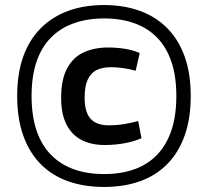

<svg xmlns="http://www.w3.org/2000/svg" viewBox="-20 -730 823 760"><path d="M392 -41Q459 -41 512 -60Q565 -79 602 -117.5Q639 -156 658.5 -214Q678 -272 678 -350Q678 -428 658.5 -485.5Q639 -543 602 -581Q565 -619 512 -638Q459 -657 392 -657Q326 -657 272.5 -638Q219 -619 181.5 -581Q144 -543 124.5 -485.5Q105 -428 105 -350Q105 -272 124.5 -214Q144 -156 181.5 -117.5Q219 -79 272 -60Q325 -41 392 -41ZM392 -710Q470 -710 533.5 -687Q597 -664 642 -618.5Q687 -573 711 -506Q735 -439 735 -350Q735 -261 711 -193.5Q687 -126 642 -80.5Q597 -35 534 -12.5Q471 10 392 10Q313 10 249.5 -12.5Q186 -35 141 -80.5Q96 -126 72 -193.5Q48 -261 48 -350Q48 -439 72 -506Q96 -573 141.5 -618.5Q187 -664 250 -687Q313 -710 392 -710ZM222 -343Q222 -416 246 -460Q270 -504 312 -523Q354 -542 407 -542Q441 -542 473.5 -537Q506 -532 533 -520L517 -450Q496 -456 470 -460Q444 -464 420 -464Q386 -464 363 -453Q340 -442 327.5 -415.5Q315 -389 315 -343Q315 -286 338.5 -260Q362 -234 410 -234Q445 -234 475.5 -239.5Q506 -245 527 -251L540 -183Q514 -171 475.5 -163.5Q437 -156 394 -156Q343 -156 304.5 -175Q266 -194 244 -235.5Q222 -277 222 -343Z"/></svg>

Font: Georama SemiExpanded SemiBold
Style: Regular
Weight: 600
Width: 6
Designer: Jean-Baptiste Levee
Foundry: Production Type
Version: Version 1.001